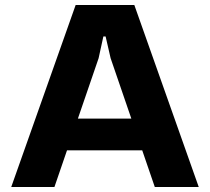

<svg xmlns="http://www.w3.org/2000/svg" viewBox="-20 -749 841 769"><path d="M25 0 283 -729H518L776 0H600L423 -516L403 -603H394L375 -516L198 0ZM233 -147 275 -274H523L564 -147Z"/></svg>

Font: Hubot Sans
Style: Bold
Weight: 700
Designer: Deni Anggara
Foundry: GitHub, Inc., Subsidiary of Microsoft Corporation
Version: Version 2.000